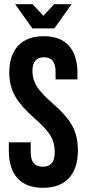

<svg xmlns="http://www.w3.org/2000/svg" viewBox="-20 -882 412 912"><path d="M184 10Q104 10 63 -35.5Q22 -81 22 -166V-206H126V-158Q126 -90 183 -90Q211 -90 225.5 -106.5Q240 -123 240 -160Q240 -204 220 -237.5Q200 -271 146 -318Q78 -378 51 -426.5Q24 -475 24 -538Q24 -619 66 -664.5Q108 -710 188 -710Q267 -710 307.5 -664.5Q348 -619 348 -534V-505H244V-541Q244 -577 230 -593.5Q216 -610 189 -610Q134 -610 134 -544Q134 -505 154.5 -472Q175 -439 229 -392Q298 -332 324 -283Q350 -234 350 -168Q350 -82 307.5 -36Q265 10 184 10ZM52 -862H135L186 -807L237 -862H320L238 -747H134Z"/></svg>

Font: Booming Bebas 2
Style: Regular
Weight: 400
Designer: Ryoichi Tsunekawa
Foundry: Ryoichi Tsunekawa
Version: Version 2.000